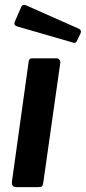

<svg xmlns="http://www.w3.org/2000/svg" viewBox="-20 -770 353 790"><path d="M158 -18Q156 -6 152 -3Q148 0 135 0H48Q37 0 32.5 -6Q28 -12 29 -22L98 -517Q100 -525 102.5 -527.5Q105 -530 112 -530H213Q220 -530 224.5 -524Q229 -518 228 -511ZM68 -743Q71 -748 75.5 -749.5Q80 -751 85 -749L304 -652Q310 -649 312 -645Q314 -641 312 -634L296 -601Q293 -595 289 -594Q285 -593 276 -596L55 -660Q43 -663 40.5 -668Q38 -673 41 -681Z"/></svg>

Font: Libre Franklin SemiBold
Style: Italic
Weight: 600
Italic angle: -8°
Designer: Pablo Impallari, Rodrigo Fuenzalida, Nhung Nguyen
Foundry: Impallari Type
Version: Version 3.000